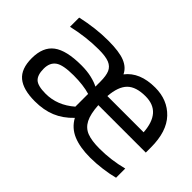

<svg xmlns="http://www.w3.org/2000/svg" viewBox="-85 -783 1064 1064"><g transform="rotate(45 447.5 -251.0)"><path d="M864 -224H492Q496 -158 514.5 -122Q533 -86 569 -72Q605 -58 667 -58Q758 -58 846 -81V-9Q809 1 759.5 7.5Q710 14 665 14Q585 14 531.5 -8.5Q478 -31 450 -82Q404 -34 350.5 -12Q297 10 228 10Q136 10 91.5 -27Q47 -64 47 -147Q47 -235 100 -274.5Q153 -314 270 -314Q315 -314 350.5 -305.5Q386 -297 408 -285V-324Q408 -370 397 -395.5Q386 -421 358 -432.5Q330 -444 276 -444Q178 -444 74 -420V-492Q180 -516 278 -516Q365 -516 409 -498Q453 -480 470 -443Q526 -516 646 -516Q743 -516 803.5 -452.5Q864 -389 864 -264ZM776 -295Q771 -369 738 -406.5Q705 -444 642 -444Q568 -444 533 -409Q498 -374 492 -295ZM408 -228Q355 -244 279 -244Q196 -244 165.5 -222Q135 -200 135 -153Q135 -104 157 -83Q179 -62 241 -62Q332 -62 408 -128Z"/></g></svg>

Font: Rhodium Libre
Style: Regular
Weight: 400
Designer: James Puckett
Foundry: Dunwich Type Founders
Version: Version 1.001; ttfautohint (v1.3)